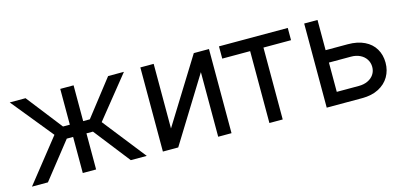

<svg xmlns="http://www.w3.org/2000/svg" viewBox="-53 -850 2457 1169"><g transform="rotate(-15 1175.5 -265.0)"><path d="M248 -269.5 36.1 -530.3H135.7L311.5 -304.7H354.5V-530.3H438.5V-304.7H480.5L656.2 -530.3H755.9L545.9 -269.5L757.8 0H657.2L479.5 -227.5H438.5V0H354.5V-227.5H314.5L134.8 0H34.2Z M1196.3 -530.3H1292V0H1208V-407.2L956.1 0H859.4V-530.3H943.4V-123Z M1355 -530.3H1788.6V-453.1H1614.7V0H1530.8V-453.1H1355Z M2309.1 -171.9Q2309.1 -123.5 2286.4 -84.5Q2263.7 -45.4 2220 -22.7Q2176.3 0 2115.7 0H1892.1V-530.3H1976.1V-339.8H2115.7Q2176.8 -339.8 2220.5 -318.6Q2264.2 -297.4 2286.6 -259.3Q2309.1 -221.2 2309.1 -171.9ZM2115.7 -77.1Q2147 -77.1 2171.6 -88.6Q2196.3 -100.1 2210.2 -120.8Q2224.1 -141.6 2224.1 -168Q2224.1 -194.8 2210.2 -216.3Q2196.3 -237.8 2171.6 -249.8Q2147 -261.7 2115.7 -261.7H1976.1V-77.1Z"/></g></svg>

Font: WEMIX Pretendard
Style: Regular
Weight: 400
Designer: Base glyphs from Inter by Rasmus Andersson; Hangeul glyphs from Noto Sans CJK(Source Han Sans) by Jang Soo-young and Kan
Foundry: Kil Hyung-jin
Version: Version 1.000